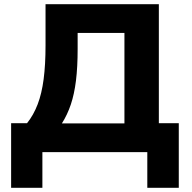

<svg xmlns="http://www.w3.org/2000/svg" viewBox="-20 -725 913 915"><path d="M33 170V-138H109Q140 -177 159.5 -228Q179 -279 188 -348Q197 -417 197 -508V-705H737V-138H832V170H682V0H182V170ZM275 -137H573V-568H350V-492Q350 -405 342 -340.5Q334 -276 317.5 -227Q301 -178 275 -137Z"/></svg>

Font: Nunito Sans 7pt ExtraBold
Style: Regular
Weight: 800
Designer: Vernon Adams
Foundry: Vernon Adams
Version: Version 3.101;gftools[0.9.27]